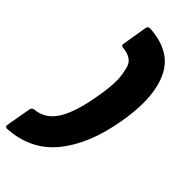

<svg xmlns="http://www.w3.org/2000/svg" viewBox="-347 -844 1048 1048"><g transform="rotate(45 177.0 -320.0)"><path d="M-40 150Q-54 150 -54 136L-28 -12Q-25 -27 -10 -29Q68 -36 113 -106Q158 -176 183 -320Q198 -401 198 -459Q198 -504 183.5 -554Q169 -604 93 -611Q81 -613 81 -623L106 -774Q109 -789 124 -790Q295 -780 352 -657Q387 -583 387 -475Q387 -405 372 -320Q335 -107 233.5 16.5Q132 140 -40 150Z"/></g></svg>

Font: YamahaIndonesia935. App XBold
Style: Italic
Weight: 800
Italic angle: -10°
Designer: Dalton Maag Ltd
Foundry: Dalton Maag Ltd
Version: Version 1.002; January 01, 2024; Regular/Italic